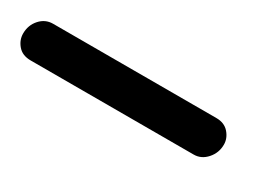

<svg xmlns="http://www.w3.org/2000/svg" viewBox="-45 -154 559 397"><g transform="rotate(30 234.5 44.5)"><path d="M-30.8 48.3Q-30.8 28.3 -18.1 14.1Q-5.5 0 12.9 0H402.7Q422.1 0 432.9 12.5Q443.7 25 443.7 39.9Q443.7 59.6 430.8 74.2Q417.8 88.9 399.8 88.9H10.7Q-9.4 88.9 -20.1 76.3Q-30.8 63.8 -30.8 48.3Z"/></g></svg>

Font: SN Pro Thin
Style: Italic
Weight: 200
Italic angle: -9°
Designer: Tobias Whetton
Foundry: Supernotes
Version: Version 1.003;Glyphs 3.3 (3324)